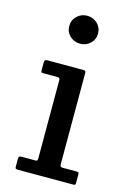

<svg xmlns="http://www.w3.org/2000/svg" viewBox="-117 -823 595 881"><g transform="rotate(15 180.0 -382.5)"><path d="M117 -698.5Q117 -727 137 -746Q157 -765 185.5 -765Q213.5 -765 233.5 -746Q253.5 -727 253.5 -698.5Q253.5 -670 233.5 -651.2Q213.5 -632.5 185.5 -632.5Q157 -632.5 137 -651.2Q117 -670 117 -698.5ZM125 -458H57.5Q50.5 -458 48.8 -460.2Q47 -462.5 47 -469.5V-507Q47 -520 59.5 -520H233.5Q243.5 -520 243.5 -509.5V-74Q243.5 -62 254 -62H321.5Q328.5 -62 331 -60.5Q333.5 -59 333.5 -51.5V-12.5Q333.5 -5 332 -2.5Q330.5 0 323 0H62Q53.5 0 50.2 -2Q47 -4 47 -12V-47Q47 -57 50.5 -59.5Q54 -62 63 -62H125Q133.5 -62 135.2 -64.8Q137 -67.5 137 -75.5V-446Q137 -458 125 -458Z"/></g></svg>

Font: Besley* Medium
Style: Regular
Weight: 500
Designer: Owen Earl
Foundry: indestructible type*
Version: Version 3.000; ttfautohint (v1.8.3)